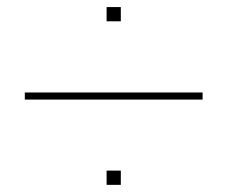

<svg xmlns="http://www.w3.org/2000/svg" viewBox="-20 -660 640 540"><path d="M49.8 -379.9V-399.9H549.8V-379.9ZM319.8 -640.1V-600.1H279.8V-640.1ZM319.8 -180.2V-140.1H279.8V-180.2Z"/></svg>

Font: Cooper Hewitt
Style: Thin
Weight: 701
Designer: Village Type and Design LLC
Foundry: Cooper Hewitt Smithsonian Design Museum
Version: 1.000